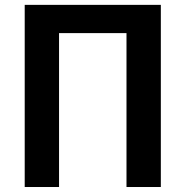

<svg xmlns="http://www.w3.org/2000/svg" viewBox="-20 -750 743 770"><path d="M79.1 -730.5H625V0H487.3V-617.2H216.8V0H79.1Z"/></svg>

Font: Mgen+ 1c bold
Style: Bold
Weight: 700
Designer: [Source Han Sans]
Ryoko NISHIZUKA  (kana & ideographs); Paul D. Hunt (Latin, Greek & Cyrillic); Wenlong ZHANG  (bopomofo
Version: Version 1.059.20150602